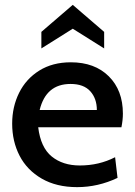

<svg xmlns="http://www.w3.org/2000/svg" viewBox="-20 -759 553 789"><path d="M30 -251Q30 -320 58.5 -377.5Q87 -435 141.5 -469Q196 -503 271 -503Q369 -503 427 -445.5Q485 -388 485 -292Q485 -266 479 -236H137Q147 -153 192.5 -116Q238 -79 308 -79Q387 -79 453 -113L463 -28Q383 10 297 10Q212 10 151.5 -25Q91 -60 60.5 -119Q30 -178 30 -251ZM378 -307Q378 -354 351 -384Q324 -414 270 -414Q169 -414 143 -307ZM150 -628 279 -739 408 -628V-560L279 -641L150 -560Z"/></svg>

Font: Cabin Medium
Style: Regular
Weight: 500
Designer: Pablo Impallari
Foundry: Pablo Impallari. http://www.impallari.com Igino Marini. http://www.ikern.com
Version: Version 2.200